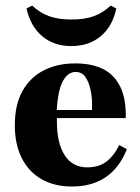

<svg xmlns="http://www.w3.org/2000/svg" viewBox="-20 -657 502 688"><path d="M237.9 11.3Q175 11.3 129 -14.9Q83.1 -41.1 58.1 -90.3Q33.1 -139.5 33.1 -208.1Q33.1 -282.3 60.9 -331.5Q88.7 -380.6 137.5 -405.2Q186.3 -429.8 249.2 -429.8Q309.7 -429.8 350 -409.3Q390.3 -388.7 411.3 -345.2Q432.3 -301.6 430.6 -233.9H140.3L138.7 -262.9H309.7Q311.3 -302.4 304.8 -333.5Q298.4 -364.5 285.5 -381.9Q272.6 -399.2 250.8 -399.2Q223.4 -399.2 205.2 -366.1Q187.1 -333.1 183.1 -258.1L184.7 -254Q183.9 -247.6 183.9 -240.3Q183.9 -233.1 183.9 -221Q183.9 -144.4 211.7 -100.8Q239.5 -57.3 292.7 -57.3Q333.1 -57.3 360.1 -77Q387.1 -96.8 407.3 -137.1L434.7 -122.6Q408.1 -55.6 358.9 -22.2Q309.7 11.3 237.9 11.3ZM235.5 -491.9Q173.4 -491.9 131.5 -527Q89.5 -562.1 75 -626.6L95.2 -637.1Q123.4 -610.5 156.5 -598.8Q189.5 -587.1 235.5 -587.1Q283.1 -587.1 315.7 -598.8Q348.4 -610.5 376.6 -637.1L396.8 -626.6Q383.1 -562.1 340.7 -527Q298.4 -491.9 235.5 -491.9Z"/></svg>

Font: Playfair 5pt SemiExpanded Light Black
Style: Regular
Weight: 900
Version: Version 2.203